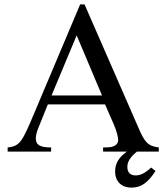

<svg xmlns="http://www.w3.org/2000/svg" viewBox="-20 -694 762 879"><path d="M447 -257H216L331 -532ZM561 0C523 27 507 55 507 91C507 138 538 165 581 165C627 165 656 143 692 89L672 73C643 100 622 109 601 109C579 109 563 98 563 70C563 47 576 25 607 0H707V-19C655 -25 641 -46 613 -111L367 -674H347L141 -186C82 -46 73 -25 15 -19V0H214V-19C166 -19 144 -29 144 -60C144 -72 148 -89 153 -102L199 -216H461L502 -122C514 -94 521 -67 521 -52C521 -43 515 -32 507 -28C495 -21 488 -19 452 -19V0Z"/></svg>

Font: XITS
Style: Regular
Weight: 400
Designer: MicroPress Inc., with final additions and corrections provided by Coen Hoffman, Elsevier (retired)
Version: Version 1.302